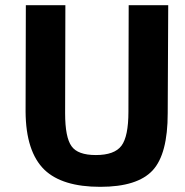

<svg xmlns="http://www.w3.org/2000/svg" viewBox="-20 -710 717 743"><path d="M629 -272Q629 -114 571 -51Q512 13 368 13Q221 13 152 -53Q80 -123 79 -278L80 -690H233L232 -272Q232 -178 257 -144Q281 -110 351 -110Q423 -110 450 -146Q477 -182 477 -278L478 -690H631Z"/></svg>

Font: Taylor Sans Bold LRS
Style: Bold
Weight: 700
Italic angle: -8°
Designer: Natanael Gama
Version: Version 1.001 September 8, 2015